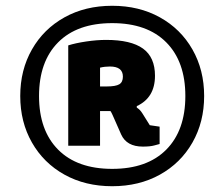

<svg xmlns="http://www.w3.org/2000/svg" viewBox="-20 -640 776 664"><path d="M50 -308Q50 -398 90.5 -469Q131 -540 203 -580Q275 -620 368 -620Q461 -620 533 -580Q605 -540 645.5 -469Q686 -398 686 -308Q686 -218 645.5 -147Q605 -76 533 -36Q461 4 368 4Q275 4 203 -36Q131 -76 90.5 -147Q50 -218 50 -308ZM621 -308Q621 -427 555 -493.5Q489 -560 368 -560Q247 -560 181 -493.5Q115 -427 115 -308Q115 -189 181 -122.5Q247 -56 368 -56Q489 -56 555 -122.5Q621 -189 621 -308ZM399 -175 373 -234Q371 -238 368.5 -244Q366 -250 362 -256H326V-136H216V-483Q241 -491 278 -496.5Q315 -502 347 -502Q433 -502 474.5 -472Q516 -442 516 -378Q516 -302 453 -273V-268Q459 -264 463.5 -259.5Q468 -255 473 -247L498 -207L532 -202V-142Q528 -141 513.5 -137Q499 -133 474 -133Q418 -133 399 -175ZM349 -341Q380 -341 392.5 -348.5Q405 -356 405 -375Q405 -410 360 -410Q342 -410 326 -406V-341Z"/></svg>

Font: Athiti
Style: Bold
Weight: 700
Designer: CadsonDemak Team
Foundry: CadsonDemak
Version: Version 1.033